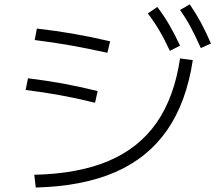

<svg xmlns="http://www.w3.org/2000/svg" viewBox="-20 -838 978 867"><path d="M793 -574.2 850.6 -566.4Q821.8 -376.5 735.1 -251Q648.4 -125.5 501 -61Q353.5 3.4 141.6 8.8L134.8 -48.8Q333.5 -53.2 470.5 -111.3Q607.4 -169.4 687.3 -284.2Q767.1 -398.9 793 -574.2ZM95.7 -431.6 106.4 -484.4Q187.5 -474.6 261.5 -461.2Q335.4 -447.8 420.9 -426.8L409.2 -374Q324.2 -395 249.8 -408.4Q175.3 -421.9 95.7 -431.6ZM136.7 -657.2 146.5 -709Q232.9 -699.2 311.5 -685.5Q390.1 -671.9 477.5 -651.4L464.8 -599.6Q374.5 -619.6 296.6 -633.3Q218.8 -647 136.7 -657.2ZM647.5 -777.3 690.4 -806.6Q719.7 -768.1 743.9 -726.6Q768.1 -685.1 793 -631.8L747.1 -608.4Q722.7 -661.1 699.2 -700.7Q675.8 -740.2 647.5 -777.3ZM793 -793 836.9 -818.4Q864.7 -777.8 887.5 -735.6Q910.2 -693.4 932.6 -641.6L886.7 -621.1Q862.3 -675.8 840.6 -716.3Q818.8 -756.8 793 -793Z"/></svg>

Font: Pretendard Light
Style: Regular
Weight: 300
Designer: Base glyphs from Inter by Rasmus Andersson; Hangeul glyphs from Noto Sans CJK(Source Han Sans) by Jang Soo-young and Kan
Foundry: Kil Hyung-jin
Version: Version 1.309